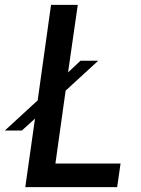

<svg xmlns="http://www.w3.org/2000/svg" viewBox="-87 -770 582 790"><path d="M409 -97 395 0H17L57 -282L3 -233H-67L68 -357L123 -750H233L193 -472L244 -520H317L183 -397L141 -97Z"/></svg>

Font: Oakes Grotesk Medium
Style: Italic
Weight: 500
Italic angle: -8°
Designer: Samuel Oakes
Foundry: Samuel Oakes
Version: Version 1.000;PS 001.000;hotconv 1.0.88;makeotf.lib2.5.64775